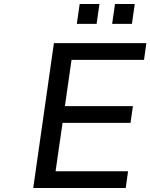

<svg xmlns="http://www.w3.org/2000/svg" viewBox="-20 -933 747 953"><path d="M604 0 615.7 -83H255.9L290.5 -323.2H627.9L639.6 -406.2H302.2L335 -635.7H694.8L706.5 -718.8H247.6L145 0ZM634.8 -814.5 648.9 -913.1H550.8L536.6 -814.5ZM459.5 -814.5 473.6 -913.1H375.5L361.3 -814.5Z"/></svg>

Font: Winston
Style: Italic
Weight: 400
Italic angle: -8.13011°
Designer: Vernon Adams, Kim Jin-seong, David Berlow, Cristiano Sobral
Foundry: The Winston Project Authors
Version: Version 3.004